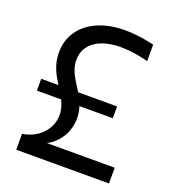

<svg xmlns="http://www.w3.org/2000/svg" viewBox="-136 -857 877 963"><g transform="rotate(20 303.0 -375.0)"><path d="M554 0V-84H190C220 -94 292 -152 292 -251C292 -274 288 -295 282 -314H460V-377H252C223 -426 188 -468 188 -526C188 -613 263 -663 376 -663C452 -663 524 -642 524 -642V-730C524 -730 450 -750 367 -750C206 -750 93 -666 93 -532C93 -467 120 -420 147 -377H55V-314H184C196 -290 204 -266 204 -238C204 -160 143 -97 59 -85V0Z"/></g></svg>

Font: Be Vietnam Pro
Style: Regular
Weight: 400
Designer: Lam Bao, Tony Le, Vietanh Nguyen
Foundry: Yellow Type Foundry
Version: Version 1.002